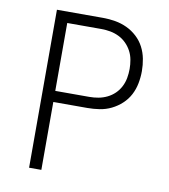

<svg xmlns="http://www.w3.org/2000/svg" viewBox="-77 -736 704 802"><g transform="rotate(10 275.0 -335.0)"><path d="M100 0V-670H296Q322 -670 348 -665.5Q374 -661 397.5 -650Q421 -639 440.5 -621Q460 -603 472 -580Q484 -557 489 -531Q494 -505 494 -479Q494 -453 489 -427Q484 -401 472 -378Q460 -355 440.5 -337Q421 -319 397.5 -307.5Q374 -296 348 -292Q322 -288 296 -288H152V0ZM296 -335Q316 -335 335 -338.5Q354 -342 371.5 -350.5Q389 -359 403 -372.5Q417 -386 426 -403.5Q435 -421 438.5 -440.5Q442 -460 442 -479Q442 -498 438.5 -517.5Q435 -537 426 -554Q417 -571 403 -585Q389 -599 371.5 -607.5Q354 -616 335 -619.5Q316 -623 296 -623H152V-335Z"/></g></svg>

Font: Lode Dark
Style: Regular
Weight: 400
Monospace: yes
Designer: Belleve Invis
Foundry: Belleve Invis
Version: Version 29.2.0; ttfautohint (v1.8.3)